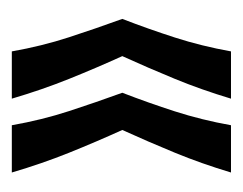

<svg xmlns="http://www.w3.org/2000/svg" viewBox="-63 -427 411 325"><g transform="rotate(90 142.5 -264.5)"><path d="M67 -79Q58 -130 43 -176Q28 -222 12 -266Q29 -310 43.5 -355Q58 -400 67 -450H147Q132 -400 113.5 -355Q95 -310 75 -266Q95 -222 113.5 -176Q132 -130 147 -79ZM192 -79Q183 -130 168 -176Q153 -222 137 -266Q154 -310 168.5 -355Q183 -400 192 -450H272Q257 -400 238.5 -355Q220 -310 200 -266Q220 -222 238.5 -176Q257 -130 272 -79Z"/></g></svg>

Font: Bricolage Grotesque 96pt Condensed Light
Style: Regular
Weight: 300
Width: 3
Designer: Mathieu Triay
Foundry: Atelier Triay
Version: Version 1.001; ttfautohint (v1.8.4.7-5d5b);gftools[0.9.33.de